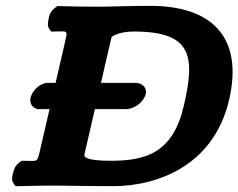

<svg xmlns="http://www.w3.org/2000/svg" viewBox="-20 -636 817 658"><path d="M305.2 -262H415.7L418 -262.3C450.3 -266.8 474.5 -292.3 479.6 -314.4C483.6 -331.7 472.3 -348.8 449.3 -351.8L447.4 -352H326L362 -507.9C363 -512.3 390.2 -528 438.8 -528C640.1 -528 648.8 -441.5 610 -273.7C572.8 -112.6 481.3 -85 359 -85C265.6 -85 268.1 -101.4 269.4 -106.9ZM186.8 -615 176.2 -615.2 166.9 -607.7C149.5 -593.6 147.8 -578 145.9 -567.5C144.3 -559 141.1 -547.1 150.2 -535.3L155.8 -528H166.2C215.9 -528 213.5 -538.2 198.6 -473.7L170.5 -352H140.2L137.7 -351.6C109 -346.3 89.4 -320.9 84.6 -300.4C81 -284.6 88.7 -267 107.5 -262.6L110 -262H149.8L121.4 -139.3C106.5 -74.8 113.7 -85 63.9 -85H53.5L44.5 -77.7C30.1 -65.9 27.7 -54 25.4 -45.5C22.5 -35 17 -19.4 27.8 -5.3L33.6 2.2L44.4 2C90.8 1 119.1 0 170.3 0C207.7 0 271 2 368.3 2C510.6 2 711.6 -62.3 765.2 -294C814.6 -508.4 706.9 -616 494 -616C431.2 -616 350.1 -613 310.7 -613C260 -613 232.8 -614 186.8 -615Z"/></svg>

Font: Linux Libertine Mono O 
Style: Mono Bold Oblique
Weight: 400
Italic angle: -13°
Designer: Philipp H. Poll
Foundry: Philipp H. Poll
Version: Version 5.1.7